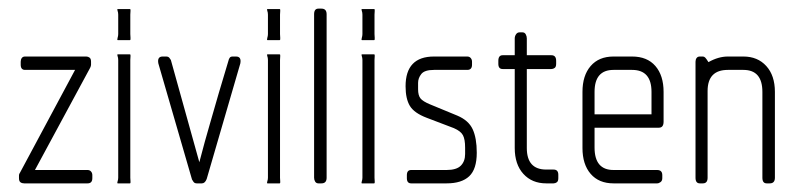

<svg xmlns="http://www.w3.org/2000/svg" viewBox="-20 -425 1853 445"><path d="M183 0H36Q31 0 27.5 -2.5Q24 -5 24 -12V-18Q24 -22 27 -26L154 -263H38Q28 -263 28 -275V-282Q28 -287 30.5 -290.5Q33 -294 38 -294H180Q184 -294 187.5 -291.5Q191 -289 191 -282V-275Q191 -272 189 -268L61 -31H183Q188 -31 191 -27.5Q194 -24 194 -19V-12Q194 0 183 0Z M281 -332H253Q251 -332 252.5 -337Q254 -342 254 -346V-391Q254 -396 252.5 -400Q251 -404 253 -404H281Q283 -404 282.5 -400Q282 -396 282 -391V-346Q282 -342 282.5 -337Q283 -332 281 -332ZM281 0H253Q251 0 252.5 -4.5Q254 -9 254 -13V-286Q254 -291 252.5 -295Q251 -299 253 -299H281Q283 -299 282.5 -295Q282 -291 282 -286V-13Q282 -9 282.5 -4.5Q283 0 281 0Z M459 -10Q455 0 448 0H436Q431 0 428.5 -3.5Q426 -7 425 -9L347 -278Q344 -294 357 -294H365Q370 -294 372.5 -291Q375 -288 376 -286L442 -49Q455 -99 466.5 -138Q478 -177 487 -209L510 -286Q510 -287 512 -290.5Q514 -294 519 -294H527Q540 -294 537 -278Z M628 -332H600Q598 -332 599.5 -337Q601 -342 601 -346V-391Q601 -396 599.5 -400Q598 -404 600 -404H628Q630 -404 629.5 -400Q629 -396 629 -391V-346Q629 -342 629.5 -337Q630 -332 628 -332ZM628 0H600Q598 0 599.5 -4.5Q601 -9 601 -13V-286Q601 -291 599.5 -295Q598 -299 600 -299H628Q630 -299 629.5 -295Q629 -291 629 -286V-13Q629 -9 629.5 -4.5Q630 0 628 0Z M725 0H718Q713 0 710.5 -4Q708 -8 708 -13V-392Q708 -405 718 -405H725Q737 -405 737 -392V-13Q737 0 725 0Z M847 -332H819Q817 -332 818.5 -337Q820 -342 820 -346V-391Q820 -396 818.5 -400Q817 -404 819 -404H847Q849 -404 848.5 -400Q848 -396 848 -391V-346Q848 -342 848.5 -337Q849 -332 847 -332ZM847 0H819Q817 0 818.5 -4.5Q820 -9 820 -13V-286Q820 -291 818.5 -295Q817 -299 819 -299H847Q849 -299 848.5 -295Q848 -291 848 -286V-13Q848 -9 848.5 -4.5Q849 0 847 0Z M1015 0H933Q923 0 923 -12V-19Q923 -31 933 -31H1015Q1038 -31 1048 -41Q1058 -51 1058 -68V-83Q1058 -102 1053 -111.5Q1048 -121 1032 -128L969 -152Q940 -163 930 -179.5Q920 -196 920 -225Q920 -294 986 -294H1063Q1068 -294 1071 -290.5Q1074 -287 1074 -282V-275Q1074 -263 1063 -263H986Q964 -263 956.5 -253.5Q949 -244 949 -233V-218Q949 -204 954.5 -197Q960 -190 977 -183L1040 -157Q1066 -146 1075.5 -125.5Q1085 -105 1085 -71Q1085 -33 1067.5 -16.5Q1050 0 1015 0Z M1263 0H1246Q1213 0 1193 -22Q1173 -44 1173 -82V-265H1145Q1135 -265 1135 -277V-284Q1135 -297 1145 -297H1173V-336Q1173 -341 1176 -345.5Q1179 -350 1184 -350H1191Q1196 -350 1198.5 -345.5Q1201 -341 1201 -336V-297H1258Q1269 -297 1269 -284V-277Q1269 -270 1265.5 -267.5Q1262 -265 1258 -265H1201V-82Q1201 -32 1246 -32H1263Q1274 -32 1274 -20V-12Q1274 -5 1270.5 -2.5Q1267 0 1263 0Z M1507 -129H1358V-83Q1358 -31 1402 -31H1503Q1515 -31 1515 -19V-12Q1515 -6 1511 -3Q1507 0 1503 0H1402Q1368 0 1349 -22Q1330 -44 1330 -82V-212Q1330 -250 1349 -272Q1368 -294 1402 -294H1445Q1480 -294 1499 -272Q1518 -250 1518 -212V-143Q1518 -129 1507 -129ZM1490 -212Q1490 -263 1445 -263H1402Q1358 -263 1358 -212V-160H1490Z M1764 0H1757Q1747 0 1747 -13V-212Q1747 -263 1703 -263H1667Q1620 -263 1620 -214V-13Q1620 0 1609 0H1602Q1592 0 1592 -13V-282Q1592 -287 1594.5 -290.5Q1597 -294 1602 -294H1609Q1612 -294 1614.5 -291.5Q1617 -289 1622 -281Q1645 -294 1667 -294H1703Q1736 -294 1756 -272Q1776 -250 1776 -212V-13Q1776 0 1764 0Z"/></svg>

Font: Chathura
Style: Regular
Weight: 400
Designer: Appaji Ambarisha Darbha
Foundry: Aditya Fonts
Version: Version 1.001 2016